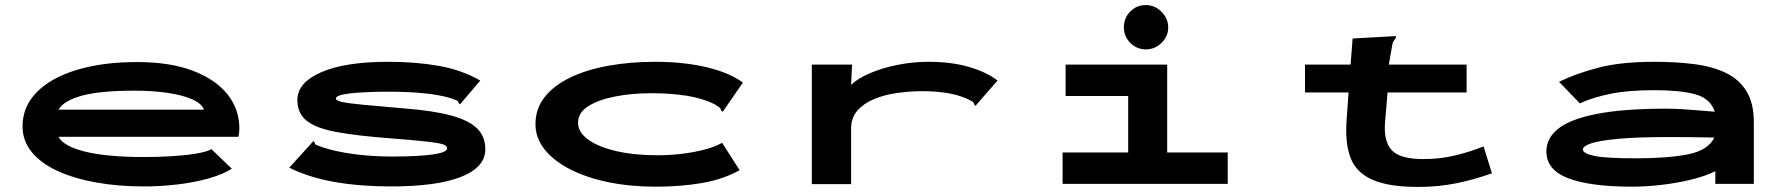

<svg xmlns="http://www.w3.org/2000/svg" viewBox="-20 -726 7040 758"><path d="M547 10Q447 10 360 -5.5Q273 -21 207.5 -51Q142 -81 105.5 -125.5Q69 -170 69 -227Q69 -305 125 -362Q181 -419 283 -450Q385 -481 521 -481Q652 -481 742 -446.5Q832 -412 878.5 -353Q925 -294 925 -219Q925 -211 924 -202.5Q923 -194 921 -186H211Q230 -149 315.5 -127.5Q401 -106 551 -106Q598 -106 652 -109Q706 -112 750.5 -119Q795 -126 815 -137L895 -60Q861 -38 805 -22Q749 -6 682 2Q615 10 547 10ZM211 -293H785Q777 -317 738.5 -334Q700 -351 641 -359.5Q582 -368 511 -368Q376 -368 304 -348.5Q232 -329 211 -293Z M1524 10Q1401 10 1301 -7.5Q1201 -25 1122 -64L1210 -161L1217 -169L1222 -164Q1223 -156 1229.5 -153.5Q1236 -151 1252 -145Q1302 -128 1374.5 -118Q1447 -108 1528 -108Q1629 -108 1687 -116Q1745 -124 1745 -140Q1745 -147 1738 -152Q1731 -157 1709 -161Q1687 -165 1642 -169.5Q1597 -174 1520 -180Q1388 -190 1307.5 -205Q1227 -220 1190.5 -249.5Q1154 -279 1154 -331Q1154 -400 1248.5 -441Q1343 -482 1512 -482Q1622 -482 1712.5 -466Q1803 -450 1876 -408L1803 -322L1796 -314L1791 -319Q1790 -327 1783.5 -329.5Q1777 -332 1761 -338Q1715 -352 1651.5 -358Q1588 -364 1516 -364Q1422 -364 1364 -357.5Q1306 -351 1306 -337Q1306 -329 1330 -323.5Q1354 -318 1413 -312.5Q1472 -307 1576 -298Q1691 -289 1761 -270Q1831 -251 1863.5 -219Q1896 -187 1896 -137Q1896 -66 1801 -28Q1706 10 1524 10Z M2569 11Q2469 11 2383 -6.5Q2297 -24 2232 -57Q2167 -90 2130.5 -135.5Q2094 -181 2094 -236Q2094 -297 2130.5 -343Q2167 -389 2231.5 -420Q2296 -451 2382 -466.5Q2468 -482 2567 -482Q2678 -482 2768 -461Q2858 -440 2913 -400L2839 -293L2833 -285L2827 -289Q2826 -297 2820 -302Q2814 -307 2800 -315Q2751 -339 2688 -348.5Q2625 -358 2551 -358Q2474 -358 2408 -345Q2342 -332 2302 -306.5Q2262 -281 2262 -241Q2262 -204 2302 -175Q2342 -146 2413 -129.5Q2484 -113 2576 -113Q2622 -113 2669.5 -118.5Q2717 -124 2759.5 -135Q2802 -146 2831 -162L2900 -54Q2833 -17 2749 -3Q2665 11 2569 11Z M3185 -471H3344L3340 -391Q3367 -417 3415.5 -437.5Q3464 -458 3524 -470Q3584 -482 3645 -482Q3738 -482 3808 -461Q3878 -440 3918 -408L3838 -316L3831 -308L3826 -313Q3825 -321 3819 -325Q3813 -329 3798 -336Q3759 -353 3714.5 -359.5Q3670 -366 3622 -366Q3572 -366 3522 -359Q3472 -352 3431 -335Q3390 -318 3365 -289.5Q3340 -261 3340 -218V1H3185Z M4175 0V-124H4434V-347H4187V-471H4588V-124H4827V0ZM4504 -531Q4468 -531 4442.5 -556.5Q4417 -582 4417 -618Q4417 -655 4442 -680.5Q4467 -706 4504 -706Q4539 -706 4565.5 -679.5Q4592 -653 4592 -618Q4592 -582 4565.5 -556.5Q4539 -531 4504 -531Z M5132 -471H5312L5320 -574L5481 -583H5491V-577Q5486 -570 5481.5 -563Q5477 -556 5475 -540L5463 -471H5770V-361H5458L5448 -243Q5442 -168 5474.5 -133Q5507 -98 5599 -98Q5665 -98 5723.5 -112Q5782 -126 5837 -148L5870 -42Q5801 -17 5729.5 -2.5Q5658 12 5580 12Q5462 12 5398 -16.5Q5334 -45 5312 -102.5Q5290 -160 5296 -248L5304 -361H5132Z M6425 11Q6259 11 6172 -22Q6085 -55 6085 -128Q6085 -181 6132.5 -218.5Q6180 -256 6285 -276.5Q6390 -297 6561 -297Q6601 -297 6650 -293Q6699 -289 6750 -285Q6732 -338 6672 -354Q6612 -370 6512 -370Q6409 -370 6339.5 -356Q6270 -342 6217 -318L6135 -403Q6200 -435 6289 -458.5Q6378 -482 6512 -482Q6599 -482 6671 -472.5Q6743 -463 6795 -437.5Q6847 -412 6875.5 -365Q6904 -318 6904 -243V0H6752V-50Q6711 -30 6655 -16.5Q6599 -3 6538.5 4Q6478 11 6425 11ZM6229 -136Q6229 -120 6274.5 -110.5Q6320 -101 6438 -101Q6567 -101 6645.5 -117Q6724 -133 6748 -183Q6703 -184 6657 -184.5Q6611 -185 6573 -185Q6444 -185 6369 -178Q6294 -171 6261.5 -160Q6229 -149 6229 -136Z"/></svg>

Font: Inconsolata UltraExpanded Black
Style: Regular
Weight: 900
Width: 9
Monospace: yes
Designer: Raph Levien, Cyreal, Brenton Simpson
Foundry: Raph Levien, Cyreal, Google
Version: Version 3.001; ttfautohint (v1.8.2.53-6de2)